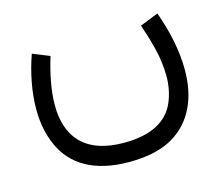

<svg xmlns="http://www.w3.org/2000/svg" viewBox="-78 -388 825 706"><g transform="rotate(-15 334.5 -34.5)"><path d="M333 142.6C179.2 142.6 122.1 58.1 122.1 -56.2C122.1 -114.3 135.7 -177.2 153.8 -235.8L89.4 -261.7C65.9 -195.3 52.2 -125 52.2 -59.1C52.2 -7.3 61.5 39.6 80.6 81.1C118.2 164.1 199.7 215.8 333 215.8C399.9 215.8 454.6 204.1 496.6 180.7C580.1 133.3 617.7 47.4 617.7 -59.6C617.7 -128.4 602.5 -205.6 573.7 -285.2L503.9 -257.3C513.2 -231 522.9 -199.7 532.2 -163.6C541.5 -127 546.4 -90.8 546.4 -54.2C546.4 -19 540 13.7 527.3 43.5C502 103 442.9 142.6 333 142.6Z"/></g></svg>

Font: Vazirmatn Light
Style: Regular
Weight: 300
Designer: Saber Rastikerdar
Foundry: Saber Rastikerdar
Version: Version 33.003